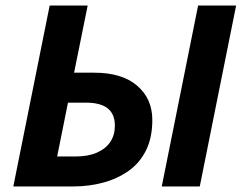

<svg xmlns="http://www.w3.org/2000/svg" viewBox="-20 -672 871 692"><path d="M28 0 159 -652H296L247 -410H320Q420 -410 474.5 -363Q529 -316 529 -240Q529 -176 506.5 -130.5Q484 -85 444 -56.5Q404 -28 352.5 -14Q301 0 244 0ZM186 -108H252Q298 -108 329.5 -122Q361 -136 377.5 -160.5Q394 -185 394 -219Q394 -261 368 -281.5Q342 -302 290 -302H225ZM563 0 694 -652H831L700 0Z"/></svg>

Font: Source Sans 3
Style: Bold Italic
Weight: 700
Italic angle: -11°
Designer: Paul D. Hunt
Foundry: Adobe
Version: Version 3.052;hotconv 1.1.0;makeotfexe 2.6.0